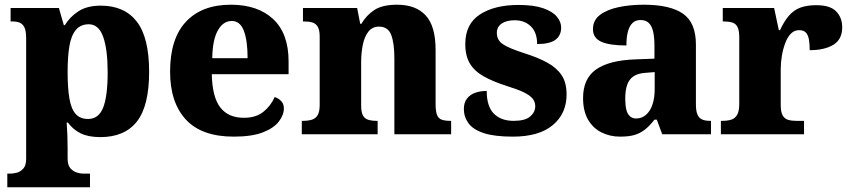

<svg xmlns="http://www.w3.org/2000/svg" viewBox="-20 -570 3610 815"><path d="M11 225V167H24Q36 167 51.5 163Q67 159 79 145.5Q91 132 91 105V-407Q91 -439 83.5 -454Q76 -469 63 -474Q50 -479 32 -479H25V-536H230L251 -463H255Q277 -499 313.5 -522.5Q350 -546 408 -546Q508 -546 560.5 -478.5Q613 -411 613 -265Q613 -120 561 -54Q509 12 406 12Q355 12 322.5 -4Q290 -20 268 -50H263Q265 -25 266 3.5Q267 32 267 60V103Q267 131 279 144.5Q291 158 306.5 162.5Q322 167 333 167H362V225ZM354 -65Q399 -65 418 -113.5Q437 -162 437 -263Q437 -360 418 -413.5Q399 -467 357 -467Q322 -467 302 -443Q282 -419 274.5 -374Q267 -329 267 -265Q267 -197 274.5 -152.5Q282 -108 301 -86.5Q320 -65 354 -65Z M972 10Q836 10 769 -62.5Q702 -135 702 -266Q702 -406 769.5 -478Q837 -550 960 -550Q1074 -550 1139.5 -489Q1205 -428 1205 -309V-255H879Q881 -158 915 -114Q949 -70 1015 -70Q1066 -70 1097.5 -95Q1129 -120 1146 -158Q1162 -153 1173.5 -141Q1185 -129 1185 -110Q1185 -82 1163.5 -54Q1142 -26 1095.5 -8Q1049 10 972 10ZM1031 -323Q1031 -398 1015 -439.5Q999 -481 964 -481Q927 -481 904.5 -440.5Q882 -400 881 -323Z M1261 0V-57H1265Q1288 -57 1304 -62Q1320 -67 1328.5 -81.5Q1337 -96 1337 -125V-415Q1337 -442 1329 -456Q1321 -470 1306.5 -474.5Q1292 -479 1270 -479H1266V-536H1496L1509 -469H1514Q1535 -505 1569 -527.5Q1603 -550 1666 -550Q1745 -550 1787 -504.5Q1829 -459 1829 -358V-128Q1829 -98 1835 -82.5Q1841 -67 1855 -62Q1869 -57 1891 -57H1895V0H1654V-322Q1654 -387 1640.5 -422Q1627 -457 1589 -457Q1560 -457 1543.5 -435.5Q1527 -414 1520 -379.5Q1513 -345 1513 -305V-122Q1513 -95 1520 -81Q1527 -67 1542 -62Q1557 -57 1579 -57H1583V0Z M2157 10Q2079 10 2033.5 -5Q1988 -20 1968.5 -47Q1949 -74 1949 -107Q1949 -135 1962.5 -152Q1976 -169 1998 -176.5Q2020 -184 2046 -184Q2046 -118 2076.5 -87.5Q2107 -57 2160 -57Q2209 -57 2230.5 -75.5Q2252 -94 2252 -119Q2252 -139 2239.5 -153Q2227 -167 2200.5 -179.5Q2174 -192 2131 -205Q2072 -224 2033 -246Q1994 -268 1974.5 -300.5Q1955 -333 1955 -383Q1955 -468 2017 -508.5Q2079 -549 2181 -549Q2246 -549 2286 -535Q2326 -521 2344 -499Q2362 -477 2362 -453Q2362 -419 2337.5 -401Q2313 -383 2260 -383Q2260 -432 2233.5 -458Q2207 -484 2165 -484Q2130 -484 2109.5 -470Q2089 -456 2089 -430Q2089 -400 2114.5 -382.5Q2140 -365 2209 -343Q2263 -326 2302.5 -304.5Q2342 -283 2363.5 -251.5Q2385 -220 2385 -169Q2385 -88 2326.5 -39Q2268 10 2157 10Z M2612 10Q2569 10 2533 -8Q2497 -26 2476 -62.5Q2455 -99 2455 -154Q2455 -236 2510 -275Q2565 -314 2677 -318L2758 -321V-375Q2758 -411 2752.5 -435.5Q2747 -460 2734 -472.5Q2721 -485 2699 -485Q2678 -485 2665 -472.5Q2652 -460 2645.5 -436.5Q2639 -413 2639 -377Q2567 -377 2532 -393Q2497 -409 2497 -446Q2497 -484 2526.5 -506.5Q2556 -529 2605 -539.5Q2654 -550 2713 -550Q2824 -550 2879 -512Q2934 -474 2934 -381V-128Q2934 -100 2940 -85Q2946 -70 2959 -63.5Q2972 -57 2994 -57H2998V0H2791L2768 -62H2758Q2737 -35 2717 -19.5Q2697 -4 2673 3Q2649 10 2612 10ZM2680 -67Q2704 -67 2722 -82.5Q2740 -98 2749.5 -126Q2759 -154 2759 -191V-264L2722 -261Q2688 -259 2669 -246Q2650 -233 2642 -209.5Q2634 -186 2634 -151Q2634 -124 2638.5 -105Q2643 -86 2654 -76.5Q2665 -67 2680 -67Z M3040 0V-57H3045Q3068 -57 3084 -62Q3100 -67 3109 -82.5Q3118 -98 3118 -129V-411Q3118 -441 3110.5 -455.5Q3103 -470 3088 -474.5Q3073 -479 3051 -479H3048V-536H3266L3286 -442H3291Q3308 -479 3328.5 -503Q3349 -527 3377 -537.5Q3405 -548 3445 -548Q3504 -548 3529.5 -521.5Q3555 -495 3555 -454Q3555 -403 3517.5 -380Q3480 -357 3417 -357Q3417 -385 3413.5 -403.5Q3410 -422 3400.5 -432Q3391 -442 3372 -442Q3352 -442 3337.5 -427.5Q3323 -413 3313.5 -388Q3304 -363 3299 -334Q3294 -305 3294 -276V-124Q3294 -95 3302 -80.5Q3310 -66 3325 -61.5Q3340 -57 3359 -57H3393V0Z"/></svg>

Font: Noto Serif Khmer ExtraBold
Style: Regular
Weight: 800
Version: Version 2.003